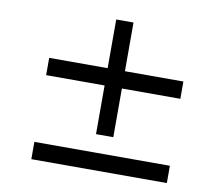

<svg xmlns="http://www.w3.org/2000/svg" viewBox="-85 -914 1170 1006"><g transform="rotate(10 500.0 -411.0)"><path d="M546 -459V-200H454V-459H143V-551H454V-810H546V-551H857V-459ZM864 -12H143V-104H864Z"/></g></svg>

Font: Merged Yaku Han JP SemiBold
Style: Regular
Weight: 600
Designer: Ryoko NISHIZUKA 西塚涼子 (kana, bopomofo & ideographs); Paul D. Hunt (Latin, Greek & Cyrillic); Sandoll Communications 산돌커뮤니
Foundry: Adobe
Version: Version 2.004